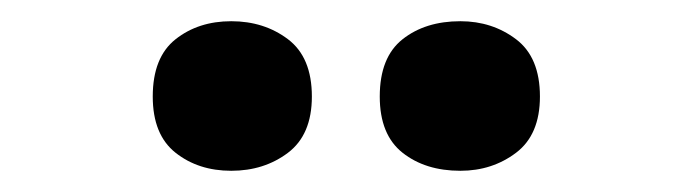

<svg xmlns="http://www.w3.org/2000/svg" viewBox="-20 -779 645 181"><path d="M124 -688Q124 -725 145.5 -742Q167 -759 198 -759Q229 -759 251.5 -742Q274 -725 274 -688Q274 -652 251.5 -635Q229 -618 198 -618Q167 -618 145.5 -635Q124 -652 124 -688ZM338 -688Q338 -725 359.5 -742Q381 -759 414 -759Q444 -759 466.5 -742Q489 -725 489 -688Q489 -652 466.5 -635Q444 -618 414 -618Q381 -618 359.5 -635Q338 -652 338 -688Z"/></svg>

Font: Noto Sans ExtraBold
Style: Regular
Weight: 800
Designer: Monotype Design Team
Foundry: Monotype Imaging Inc.
Version: Version 2.007